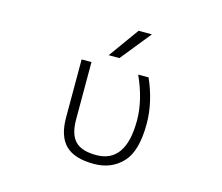

<svg xmlns="http://www.w3.org/2000/svg" viewBox="-106 -895 1213 1047"><g transform="rotate(15 500.0 -371.5)"><path d="M552.7 -753.9H627.9L490.2 -583H429.7ZM726.6 -274.4Q726.6 -120.1 664.6 -54.7Q602.5 10.7 503.9 10.7Q394.5 10.7 343.8 -39.1Q293 -88.9 293 -195.3V-522.5H348.6V-199.2Q348.6 -114.3 385.3 -76.7Q421.9 -39.1 503.9 -39.1Q670.9 -39.1 670.9 -278.3Q670.9 -393.6 612.3 -522.5H670.9Q726.6 -396.5 726.6 -274.4Z"/></g></svg>

Font: Gen Shin Gothic Monospace Light
Style: Regular
Weight: 300
Designer: [Source Han Sans]
Ryoko NISHIZUKA  (kana & ideographs); Paul D. Hunt (Latin, Greek & Cyrillic); Wenlong ZHANG  (bopomofo
Version: Version 1.002.20150607